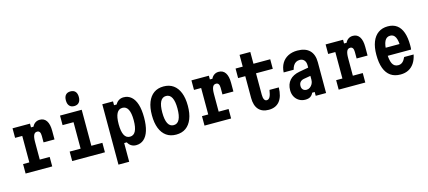

<svg xmlns="http://www.w3.org/2000/svg" viewBox="-72 -1583 5544 2488"><g transform="rotate(-15 2700.0 -339.0)"><path d="M71 -610H305V-560H339Q353 -591 379 -608.5Q405 -626 440 -626Q498 -626 528.5 -580Q559 -534 559 -446V-330H412V-418Q412 -486 367 -486Q335 -486 321 -456Q307 -426 307 -362V-127H440V0H83V-127H167V-482H71Z M708 -610H999V-127H1147V0H708V-127H855V-482H708ZM919 -681Q877 -681 854.5 -707Q832 -733 832 -780Q832 -828 854.5 -853Q877 -878 919 -878Q961 -878 983.5 -853Q1006 -828 1006 -780Q1006 -733 983.5 -707Q961 -681 919 -681Z M1275 200V-610H1419V-559H1454Q1471 -591 1499 -608.5Q1527 -626 1563 -626Q1624 -626 1667 -588.5Q1710 -551 1732 -479.5Q1754 -408 1754 -305Q1754 -202 1732 -130.5Q1710 -59 1667 -21.5Q1624 16 1563 16Q1527 16 1498.5 -1.5Q1470 -19 1454 -51H1419V200ZM1514 -111Q1565 -111 1590 -160Q1615 -209 1615 -305Q1615 -401 1590 -449.5Q1565 -498 1514 -498Q1463 -498 1438 -449.5Q1413 -401 1413 -305Q1413 -209 1438 -160Q1463 -111 1514 -111Z M2100 18Q2023 18 1969.5 -20Q1916 -58 1887.5 -130Q1859 -202 1859 -305Q1859 -408 1887.5 -480Q1916 -552 1969.5 -590Q2023 -628 2100 -628Q2177 -628 2230.5 -590Q2284 -552 2312.5 -480Q2341 -408 2341 -305Q2341 -202 2312.5 -130Q2284 -58 2231 -20Q2178 18 2100 18ZM2100 -109Q2151 -109 2176.5 -158.5Q2202 -208 2202 -305Q2202 -401 2176.5 -450.5Q2151 -500 2100 -500Q2049 -500 2023.5 -450.5Q1998 -401 1998 -305Q1998 -208 2023.5 -158.5Q2049 -109 2100 -109Z M2471 -610H2705V-560H2739Q2753 -591 2779 -608.5Q2805 -626 2840 -626Q2898 -626 2928.5 -580Q2959 -534 2959 -446V-330H2812V-418Q2812 -486 2767 -486Q2735 -486 2721 -456Q2707 -426 2707 -362V-127H2840V0H2483V-127H2567V-482H2471Z M3303 -768V-610H3528V-482H3303V-195Q3303 -154 3314.5 -131.5Q3326 -109 3348 -109Q3375 -109 3391 -137.5Q3407 -166 3416 -229H3541Q3538 -107 3487.5 -44.5Q3437 18 3342 18Q3253 18 3206 -35.5Q3159 -89 3159 -190V-482H3063V-610H3159V-768Z M3985 -380V-269L3885 -252Q3852 -246 3834.5 -226Q3817 -206 3817 -173Q3817 -142 3834.5 -124Q3852 -106 3883 -106Q3907 -106 3928 -121Q3949 -136 3962 -160.5Q3975 -185 3975 -215V-410Q3975 -453 3953 -478Q3931 -503 3894 -503Q3866 -503 3844.5 -491Q3823 -479 3808.5 -456Q3794 -433 3786 -400H3652Q3656 -471 3686.5 -522Q3717 -573 3770.5 -600.5Q3824 -628 3895 -628Q4002 -628 4058 -573Q4114 -518 4114 -414V0H3975V-51H3941Q3927 -19 3901.5 -2.5Q3876 14 3834 14Q3788 14 3751.5 -7.5Q3715 -29 3694 -67Q3673 -105 3673 -154Q3673 -237 3719 -288.5Q3765 -340 3852 -356Z M4271 -610H4505V-560H4539Q4553 -591 4579 -608.5Q4605 -626 4640 -626Q4698 -626 4728.5 -580Q4759 -534 4759 -446V-330H4612V-418Q4612 -486 4567 -486Q4535 -486 4521 -456Q4507 -426 4507 -362V-127H4640V0H4283V-127H4367V-482H4271Z M4977 -367H5251L5200 -315Q5200 -412 5177.5 -457.5Q5155 -503 5108 -503Q5057 -503 5033 -454.5Q5009 -406 5009 -309Q5009 -205 5033 -155.5Q5057 -106 5112 -106Q5145 -106 5169 -126Q5193 -146 5212 -189H5339Q5325 -121 5294 -75Q5263 -29 5217 -5.5Q5171 18 5110 18Q5031 18 4978 -19Q4925 -56 4898 -128.5Q4871 -201 4871 -309Q4871 -411 4899 -482Q4927 -553 4980 -590.5Q5033 -628 5108 -628Q5181 -628 5229.5 -592.5Q5278 -557 5302.5 -487.5Q5327 -418 5327 -315Q5327 -298 5326.5 -285.5Q5326 -273 5324 -259H4977Z"/></g></svg>

Font: Martian Mono Condensed SemiBold
Style: Regular
Weight: 600
Width: 3
Designer: Roman Shamin
Foundry: Evil Martians
Version: Version 1.000